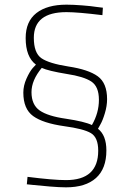

<svg xmlns="http://www.w3.org/2000/svg" viewBox="-20 -680 570 823"><path d="M421 -647 419 -615Q313 -628 265 -628Q125 -628 125 -518Q125 -453 157.5 -430.5Q190 -408 273 -395Q359 -382 399 -353Q439 -324 439 -255Q439 -226 429.5 -194.5Q420 -163 410 -146L400 -128Q436 -100 436 -35Q436 43 391.5 83Q347 123 263 123Q236 123 194 119.5Q152 116 124 113L95 110L98 78Q208 92 263 92Q401 92 401 -34Q401 -91 369.5 -109.5Q338 -128 256 -139Q164 -152 122 -182.5Q80 -213 80 -283Q80 -313 93.5 -343Q107 -373 120 -388L134 -403Q90 -436 90 -517Q90 -588 136 -624Q182 -660 265 -660Q293 -660 332 -657Q371 -654 396 -650ZM266 -363Q187 -376 159 -389Q115 -336 115 -285Q115 -231 150 -206.5Q185 -182 263 -171Q343 -159 374 -144Q404 -196 404 -252Q404 -309 371.5 -330.5Q339 -352 266 -363Z"/></svg>

Font: TitilliumMaps29L
Style: 1 wt
Weight: 100
Designer: Campivisivi
Foundry: Accademia di Belle Arti di Urbino and students of MA course of Visual design
Version: Version 001.001